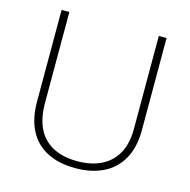

<svg xmlns="http://www.w3.org/2000/svg" viewBox="-106 -818 919 931"><g transform="rotate(15 353.5 -352.0)"><path d="M617 -714V-252Q617 -165 584 -106.5Q551 -48 491.5 -19Q432 10 352 10Q269 10 210 -20.5Q151 -51 120.5 -110Q90 -169 90 -254V-714H129V-258Q129 -141 187.5 -83Q246 -25 353 -25Q422 -25 472.5 -50Q523 -75 550.5 -124Q578 -173 578 -247V-714Z"/></g></svg>

Font: Noto Sans Armenian ExtraLight
Style: Regular
Weight: 250
Designer: Monotype Design Team
Foundry: Monotype Imaging Inc.
Version: Version 2.007